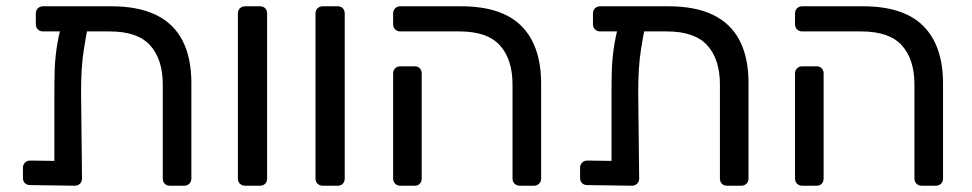

<svg xmlns="http://www.w3.org/2000/svg" viewBox="-20 -591 3092 611"><path d="M117 -491Q107 -491 100.5 -497.5Q94 -504 94 -514V-548Q94 -558 100.5 -564.5Q107 -571 117 -571H334Q420 -571 476.5 -543.5Q533 -516 561 -461.5Q589 -407 589 -327V-23Q589 -13 582.5 -6.5Q576 0 566 0H521Q510 0 504 -6.5Q498 -13 498 -23V-322Q498 -402 458 -446.5Q418 -491 329 -491ZM207 -540H232Q247 -540 254.5 -532.5Q262 -525 261 -514Q253 -472 247.5 -438Q242 -404 240 -370.5Q238 -337 238 -295L241 -23Q241 -13 234.5 -6.5Q228 0 218 0L76 -2Q66 -2 59.5 -8Q53 -14 53 -25V-57Q53 -67 59.5 -73.5Q66 -80 76 -80L153 -79V-291Q153 -332 154 -366.5Q155 -401 160 -436Q165 -471 176 -515Q179 -526 185.5 -533Q192 -540 207 -540Z M760 0Q750 0 743.5 -6.5Q737 -13 737 -23V-548Q737 -558 743.5 -564.5Q750 -571 760 -571H807Q818 -571 824 -564.5Q830 -558 830 -548V-23Q830 -13 824 -6.5Q818 0 807 0Z M1007 0Q997 0 990.5 -6.5Q984 -13 984 -23V-548Q984 -558 990.5 -564.5Q997 -571 1007 -571H1054Q1065 -571 1071 -564.5Q1077 -558 1077 -548V-23Q1077 -13 1071 -6.5Q1065 0 1054 0Z M1634 0Q1624 0 1617.5 -6.5Q1611 -13 1611 -23V-322Q1611 -402 1571 -446.5Q1531 -491 1442 -491H1254Q1244 -491 1237.5 -497.5Q1231 -504 1231 -514V-548Q1231 -558 1237.5 -564.5Q1244 -571 1254 -571H1447Q1577 -571 1639.5 -508Q1702 -445 1702 -325V-23Q1702 -13 1695.5 -6.5Q1689 0 1679 0ZM1254 0Q1244 0 1237.5 -6.5Q1231 -13 1231 -23V-357Q1231 -367 1237.5 -373.5Q1244 -380 1254 -380H1300Q1310 -380 1316 -373.5Q1322 -367 1322 -357V-23Q1322 -13 1316 -6.5Q1310 0 1300 0Z M1890 -491Q1880 -491 1873.5 -497.5Q1867 -504 1867 -514V-548Q1867 -558 1873.5 -564.5Q1880 -571 1890 -571H2107Q2193 -571 2249.5 -543.5Q2306 -516 2334 -461.5Q2362 -407 2362 -327V-23Q2362 -13 2355.5 -6.5Q2349 0 2339 0H2294Q2283 0 2277 -6.5Q2271 -13 2271 -23V-322Q2271 -402 2231 -446.5Q2191 -491 2102 -491ZM1980 -540H2005Q2020 -540 2027.5 -532.5Q2035 -525 2034 -514Q2026 -472 2020.5 -438Q2015 -404 2013 -370.5Q2011 -337 2011 -295L2014 -23Q2014 -13 2007.5 -6.5Q2001 0 1991 0L1849 -2Q1839 -2 1832.5 -8Q1826 -14 1826 -25V-57Q1826 -67 1832.5 -73.5Q1839 -80 1849 -80L1926 -79V-291Q1926 -332 1927 -366.5Q1928 -401 1933 -436Q1938 -471 1949 -515Q1952 -526 1958.5 -533Q1965 -540 1980 -540Z M2913 0Q2903 0 2896.5 -6.5Q2890 -13 2890 -23V-322Q2890 -402 2850 -446.5Q2810 -491 2721 -491H2533Q2523 -491 2516.5 -497.5Q2510 -504 2510 -514V-548Q2510 -558 2516.5 -564.5Q2523 -571 2533 -571H2726Q2856 -571 2918.5 -508Q2981 -445 2981 -325V-23Q2981 -13 2974.5 -6.5Q2968 0 2958 0ZM2533 0Q2523 0 2516.5 -6.5Q2510 -13 2510 -23V-357Q2510 -367 2516.5 -373.5Q2523 -380 2533 -380H2579Q2589 -380 2595 -373.5Q2601 -367 2601 -357V-23Q2601 -13 2595 -6.5Q2589 0 2579 0Z"/></svg>

Font: DVN-Rubik
Style: Regular
Weight: 400
Designer: Hubert and Fischer
Foundry: Hubert & Fischer
Version: Version 2.102